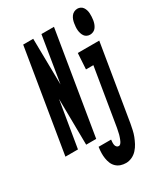

<svg xmlns="http://www.w3.org/2000/svg" viewBox="-281 -866 1046 1194"><g transform="rotate(-30 241.5 -268.5)"><path d="M-47 0 74 -735H146L151 -404L205 -735H295L174 0H102L98 -331L43 0ZM466 -580Q454 -580 443.5 -585Q433 -590 426.5 -599.5Q420 -609 416.5 -620.5Q413 -632 412 -643.5Q411 -655 412 -667.5Q413 -680 415 -692Q417 -704 421 -715.5Q425 -727 433 -738Q441 -749 453 -754.5Q465 -760 477 -760Q488 -760 498.5 -755Q509 -750 515.5 -740.5Q522 -731 525.5 -719.5Q529 -708 529.5 -696.5Q530 -685 529.5 -672.5Q529 -660 527 -648Q525 -636 521 -624.5Q517 -613 509.5 -602Q502 -591 490 -585.5Q478 -580 466 -580ZM261 223Q241 223 223 217Q205 211 191.5 198Q178 185 171 168Q164 151 161 131.5Q158 112 158.5 92.5Q159 73 162 53V50H252V51Q251 60 250.5 69Q250 78 251.5 87Q253 96 259 102.5Q265 109 274 109Q281 109 286.5 103Q292 97 295.5 90Q299 83 301.5 76.5Q304 70 306.5 62.5Q309 55 311 48Q313 41 314 34Q315 27 317 20Q319 13 320 6L388 -406H335L342 -520H496L406 25Q402 46 397.5 67Q393 88 385 108.5Q377 129 366.5 149Q356 169 340 186.5Q324 204 303 213.5Q282 223 261 223Z"/></g></svg>

Font: Iosevka Term Curly Heavy
Style: Italic
Weight: 900
Italic angle: -9°
Designer: Belleve Invis
Foundry: Belleve Invis
Version: Version 32.3.0